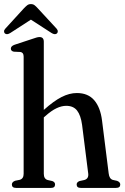

<svg xmlns="http://www.w3.org/2000/svg" viewBox="-25 -918 612 938"><path d="M189 -714V-381Q237.5 -424.5 275.8 -444Q314 -463.5 350.5 -463.5Q405 -463.5 435.2 -428.5Q465.5 -393.5 473.5 -329L506 -70.5Q509 -44 526.5 -39L547 -34.5Q562.5 -28.5 562.5 -16.5Q562.5 0 542 0H369.5Q349.5 0 349.5 -17Q349.5 -28 363.5 -33.5L386.5 -38.5Q409 -44.5 406 -70L376 -308Q369.5 -355 351.5 -378Q333.5 -401 298.5 -401Q276 -401 251 -389.2Q226 -377.5 196 -350.5L189 -344.5V-69Q189 -44 208 -38.5L230.5 -33.5Q244 -28.5 244 -17Q244 0 224.5 0H53.5Q33 0 33 -16.5Q33 -29 49 -35L71.5 -39.5Q90.5 -45 90.5 -69V-641.5Q90.5 -661.5 75 -664L42.5 -665.5Q28 -668.5 28 -680.5Q28 -693 46.5 -699.5L131.5 -727.5Q144.5 -732 152.8 -734.5Q161 -737 168 -737Q189 -737 189 -714ZM25.5 -757Q9 -746.5 -1 -754.5Q-5 -758 -5.2 -764.5Q-5.5 -771 1 -778L91 -876.5Q100.5 -886.5 107.8 -892.2Q115 -898 126 -898Q137 -898 144.2 -892.2Q151.5 -886.5 160.5 -876.5L251.5 -778Q257.5 -771 257.2 -764.5Q257 -758 253 -754.5Q243 -746.5 226.5 -757L126 -822Z"/></svg>

Font: Fraunces 72pt S050
Style: Regular
Weight: 400
Version: Version 1.000; ttfautohint (v1.8.3)